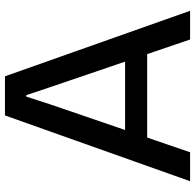

<svg xmlns="http://www.w3.org/2000/svg" viewBox="-26 -742 769 756"><g transform="rotate(-90 358.0 -364.5)"><path d="M22 0 281 -729H435L693 0H580L392 -552L361 -645H355L325 -552L136 0ZM184 -169 203 -256H512L531 -169Z"/></g></svg>

Font: Mona Sans ExtraLight Medium
Style: Regular
Weight: 500
Version: Version 2.000